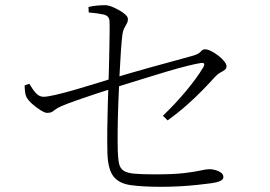

<svg xmlns="http://www.w3.org/2000/svg" viewBox="-20 -761 1040 740"><path d="M602 -41Q529 -41 483.5 -47.5Q438 -54 417 -81.5Q396 -109 394 -171Q393 -214 393.5 -264Q394 -314 395.5 -360Q397 -406 398 -437Q399 -469 400 -504Q401 -539 401.5 -573Q402 -607 402.5 -635Q403 -663 402 -680Q401 -700 379.5 -705Q358 -710 322 -713L321 -734Q337 -738 354 -739.5Q371 -741 385 -741Q399 -741 420 -731.5Q441 -722 457 -710Q473 -698 473 -688Q473 -678 468.5 -670Q464 -662 459 -652.5Q454 -643 452 -630Q449 -607 446 -564.5Q443 -522 440.5 -469.5Q438 -417 436 -362.5Q434 -308 433.5 -260Q433 -212 434 -178Q435 -148 439 -130Q443 -112 456.5 -103Q470 -94 499 -91.5Q528 -89 578 -89Q650 -89 691 -94Q732 -99 753.5 -104Q775 -109 788 -109Q798 -109 810.5 -105.5Q823 -102 832 -95.5Q841 -89 841 -78Q841 -69 828.5 -63.5Q816 -58 796 -55Q774 -52 741.5 -48.5Q709 -45 673 -43Q637 -41 602 -41ZM608 -315Q657 -362 698.5 -412Q740 -462 763 -501Q769 -511 766.5 -515.5Q764 -520 753 -518Q734 -515 700 -506.5Q666 -498 625.5 -486Q585 -474 543.5 -461Q502 -448 466 -437Q430 -426 407 -418Q381 -410 346.5 -398.5Q312 -387 277.5 -375Q243 -363 217 -352Q201 -345 193.5 -339Q186 -333 180 -329.5Q174 -326 161 -326Q153 -326 136 -336.5Q119 -347 103.5 -361Q88 -375 82 -387Q78 -395 76.5 -407.5Q75 -420 75 -432L93 -438Q107 -414 119.5 -401Q132 -388 148 -388Q162 -388 194.5 -395.5Q227 -403 267 -414.5Q307 -426 344 -437.5Q381 -449 404 -456Q433 -465 476 -477.5Q519 -490 566 -503Q613 -516 655.5 -527.5Q698 -539 726 -547Q746 -553 753.5 -562Q761 -571 770 -571Q780 -571 794 -564Q808 -557 821.5 -546.5Q835 -536 844 -525Q853 -514 853 -506Q853 -497 846.5 -492Q840 -487 829.5 -481.5Q819 -476 807 -463Q791 -445 763 -416Q735 -387 700 -356Q665 -325 626 -297Z"/></svg>

Font: Noto Serif SC ExtraLight ExtraLight
Style: Regular
Weight: 250
Version: Version 2.002-H1;hotconv 1.1.0;makeotfexe 2.6.0